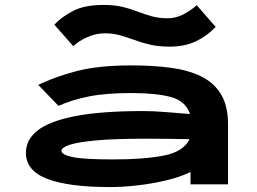

<svg xmlns="http://www.w3.org/2000/svg" viewBox="-20 -747 1040 778"><path d="M425 11Q259 11 172 -22Q85 -55 85 -128Q85 -181 132.5 -218.5Q180 -256 285 -276.5Q390 -297 561 -297Q601 -297 650 -293Q699 -289 750 -285Q732 -338 672 -354Q612 -370 512 -370Q409 -370 339.5 -356Q270 -342 217 -318L135 -403Q200 -435 289 -458.5Q378 -482 512 -482Q599 -482 671 -472.5Q743 -463 795 -437.5Q847 -412 875.5 -365Q904 -318 904 -243V0H752V-50Q711 -30 655 -16.5Q599 -3 538.5 4Q478 11 425 11ZM229 -136Q229 -120 274.5 -110.5Q320 -101 438 -101Q567 -101 645.5 -117Q724 -133 748 -183Q703 -184 657 -184.5Q611 -185 573 -185Q444 -185 369 -178Q294 -171 261.5 -160Q229 -149 229 -136ZM777 -726 854 -638Q819 -601 773.5 -579.5Q728 -558 668 -558Q623 -558 588.5 -566Q554 -574 524.5 -585Q495 -596 466.5 -604Q438 -612 404 -612Q370 -612 335 -597Q300 -582 277 -560L200 -647Q229 -678 275.5 -702.5Q322 -727 400 -727Q444 -727 477 -719Q510 -711 538 -700Q566 -689 595 -681Q624 -673 660 -673Q692 -673 722.5 -688.5Q753 -704 777 -726Z"/></svg>

Font: Inconsolata UltraExpanded Black
Style: Regular
Weight: 900
Width: 9
Monospace: yes
Designer: Raph Levien, Cyreal, Brenton Simpson
Foundry: Raph Levien, Cyreal, Google
Version: Version 3.001; ttfautohint (v1.8.2.53-6de2)